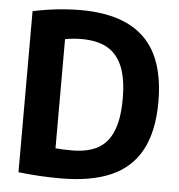

<svg xmlns="http://www.w3.org/2000/svg" viewBox="-53 -799 801 858"><g transform="rotate(5 347.0 -370.5)"><path d="M60.5 -3V-725.5Q170.5 -749 275.5 -749Q466.5 -749 561.2 -656.2Q656 -563.5 656 -370Q656 -239 611.2 -155.2Q566.5 -71.5 476.8 -31.8Q387 8 249.5 8Q153.5 8 60.5 -3ZM496 -370.5Q496 -461 472.8 -516Q449.5 -571 404.2 -595.8Q359 -620.5 290.5 -620.5Q252 -620.5 216 -613.5V-124Q248 -121 290 -121Q359.5 -121 404.8 -145.2Q450 -169.5 473 -224.5Q496 -279.5 496 -370.5Z"/></g></svg>

Font: Encode Sans Semi Condensed
Style: Bold
Weight: 700
Width: 4
Designer: Multiple Designers
Foundry: Impallari Type
Version: Version 2.000